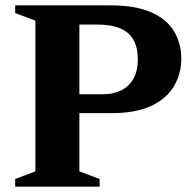

<svg xmlns="http://www.w3.org/2000/svg" viewBox="-20 -696 712 716"><path d="M494 -474.5Q494 -516.5 478.8 -545.5Q463.5 -574.5 430 -589.5Q396.5 -604.5 340 -604.5H181L174 -676H391.5Q486 -676 544.2 -650Q602.5 -624 629.2 -579Q656 -534 656 -477.5Q656 -421.5 629 -375Q602 -328.5 544.2 -301.2Q486.5 -274 394 -274H172.5L181 -344.5H364.5Q403.5 -344.5 432.5 -359.2Q461.5 -374 477.8 -403Q494 -432 494 -474.5ZM276 -676V-57L351.5 -28.5V0H36.5V-28.5L112 -57V-619L36.5 -647.5V-676Z"/></svg>

Font: Newsreader 16pt 16pt
Style: Bold
Weight: 700
Version: Version 1.003